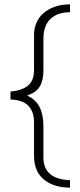

<svg xmlns="http://www.w3.org/2000/svg" viewBox="-20 -715 366 880"><path d="M301 -659Q244 -659 211.5 -628.5Q179 -598 179 -536V-393Q179 -347 162.5 -319Q146 -291 106 -278V-276Q144 -259 161.5 -224Q179 -189 179 -135V7Q179 106 301 111V145Q227 145 181.5 108Q136 71 136 -2V-155Q136 -202 110.5 -229.5Q85 -257 28 -259V-295Q84 -301 110 -324Q136 -347 136 -395V-555Q136 -585 147 -610.5Q158 -636 179 -654.5Q200 -673 231 -684Q262 -695 301 -695Z"/></svg>

Font: Mukta Mahee ExtraLight
Style: Regular
Weight: 275
Designer: Shuchita Grover, Noopur Datye, Girish Dalvi, Yashodeep Gholap
Foundry: Ek Type
Version: Version 2.538;PS 1.000;hotconv 16.6.51;makeotf.lib2.5.65220;